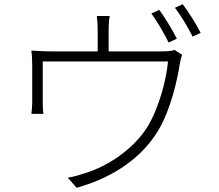

<svg xmlns="http://www.w3.org/2000/svg" viewBox="-20 -856 1040 912"><path d="M737 -809 699 -792C726 -755 762 -694 781 -654L820 -672C799 -715 762 -774 737 -809ZM848 -836 811 -819C840 -782 872 -727 895 -682L933 -700C914 -739 875 -800 848 -836ZM845 -596 809 -619C800 -615 784 -612 750 -612H496V-715C496 -731 497 -756 501 -780H440C443 -756 444 -731 444 -715V-612H218C185 -612 155 -614 129 -616C132 -595 133 -565 133 -545C133 -511 133 -399 133 -368C133 -352 131 -328 129 -315H186C184 -328 183 -351 183 -366C183 -396 183 -519 183 -564H778C771 -481 736 -344 680 -253C616 -150 494 -66 382 -33C356 -24 328 -16 302 -12L344 36C530 -16 660 -116 732 -237C791 -335 822 -477 833 -547C836 -566 841 -586 845 -596Z"/></svg>

Font: Noto Sans SC Light
Style: Regular
Weight: 300
Designer: Ryoko NISHIZUKA 西塚涼子 (kana, bopomofo & ideographs); Paul D. Hunt (Latin, Greek & Cyrillic); Sandoll Communications 산돌커뮤니
Foundry: Adobe
Version: Version 2.004;hotconv 1.0.118;makeotfexe 2.5.65603